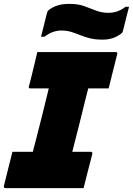

<svg xmlns="http://www.w3.org/2000/svg" viewBox="-42 -968 684 988"><path d="M388 0H-13Q-24 0 -22 -11Q-11 -57 0 -99.5Q11 -142 22 -187H127Q131 -202 134.5 -216.5Q138 -231 142 -245Q159 -311 176 -378.5Q193 -446 209 -513H115Q103 -513 107 -524Q113 -546 121 -579Q129 -612 137 -645Q145 -678 150 -700H553Q565 -700 561 -689L517 -513H412Q406 -488 400 -466Q383 -396 365.5 -326.5Q348 -257 330 -187H424Q435 -187 433 -176Q422 -131 410.5 -88.5Q399 -46 388 0ZM517 -902Q564 -902 604 -933H622Q615 -908 607 -874.5Q599 -841 593 -818Q591 -809 589 -804Q587 -799 580 -794Q562 -780 538.5 -772Q515 -764 485 -764Q448 -764 420.5 -771Q393 -778 370 -787.5Q347 -797 324 -804Q301 -811 274 -811Q228 -811 187 -779H169Q176 -805 184 -837.5Q192 -870 198 -895Q200 -903 202 -908Q204 -913 211 -918Q229 -932 254.5 -940Q280 -948 315 -948Q360 -948 391.5 -936.5Q423 -925 452 -913.5Q481 -902 517 -902Z"/></svg>

Font: Recursive Sn Lnr St Blk
Style: Italic
Weight: 900
Italic angle: -15°
Version: Version 1.079;hotconv 1.0.112;makeotfexe 2.5.65598; ttfautoh